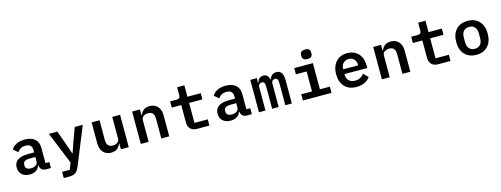

<svg xmlns="http://www.w3.org/2000/svg" viewBox="-17 -1752 7713 2954"><g transform="rotate(-15 3840.0 -275.0)"><path d="M408 -89H403Q388 -40 347.5 -14Q307 12 246 12Q169 12 123 -29.5Q77 -71 77 -143Q77 -299 305 -299H397V-333Q397 -383 372 -408Q347 -433 294 -433Q248 -433 217 -415.5Q186 -398 164 -365L92 -426Q117 -472 172 -500Q227 -528 307 -528Q409 -528 466 -479.5Q523 -431 523 -340V-95H585V0H510Q464 0 438.5 -23.5Q413 -47 408 -89ZM288 -75Q335 -75 366 -97Q397 -119 397 -156V-226H308Q255 -226 228 -209Q201 -192 201 -159V-139Q201 -108 224 -91.5Q247 -75 288 -75Z M1102 -516H1230L982 93Q960 148 924.5 174Q889 200 828 200H735V101H858L898 -5L690 -516H824L903 -299L960 -134H966L1022 -299Z M1699 -91H1693Q1653 12 1543 12Q1465 12 1418 -39.5Q1371 -91 1371 -183V-516H1497V-201Q1497 -88 1595 -88Q1637 -88 1668 -109.5Q1699 -131 1699 -171V-516H1824V0H1699Z M2016 0V-516H2141V-425H2147Q2187 -528 2297 -528Q2375 -528 2422 -476.5Q2469 -425 2469 -333V0H2343V-315Q2343 -428 2245 -428Q2203 -428 2172 -406.5Q2141 -385 2141 -345V0Z M2772 -139V-417H2621V-516H2724Q2755 -516 2768 -528.5Q2781 -541 2781 -572V-698H2897V-516H3109V-417H2897V-99H3109V0H2915Q2845 0 2808.5 -38Q2772 -76 2772 -139Z M3608 -89H3603Q3588 -40 3547.5 -14Q3507 12 3446 12Q3369 12 3323 -29.5Q3277 -71 3277 -143Q3277 -299 3505 -299H3597V-333Q3597 -383 3572 -408Q3547 -433 3494 -433Q3448 -433 3417 -415.5Q3386 -398 3364 -365L3292 -426Q3317 -472 3372 -500Q3427 -528 3507 -528Q3609 -528 3666 -479.5Q3723 -431 3723 -340V-95H3785V0H3710Q3664 0 3638.5 -23.5Q3613 -47 3608 -89ZM3488 -75Q3535 -75 3566 -97Q3597 -119 3597 -156V-226H3508Q3455 -226 3428 -209Q3401 -192 3401 -159V-139Q3401 -108 3424 -91.5Q3447 -75 3488 -75Z M3898 0V-516H4002V-445H4008Q4021 -484 4044.5 -506Q4068 -528 4106 -528Q4145 -528 4168.5 -505.5Q4192 -483 4199 -442H4204Q4219 -482 4245 -505Q4271 -528 4315 -528Q4371 -528 4396.5 -487.5Q4422 -447 4422 -365V0H4318V-351Q4318 -396 4305.5 -414.5Q4293 -433 4267 -433Q4243 -433 4227.5 -417.5Q4212 -402 4212 -372V0H4108V-351Q4108 -395 4096 -414Q4084 -433 4058 -433Q4033 -433 4017.5 -417.5Q4002 -402 4002 -372V0Z M4752 -662V-686Q4752 -750 4832 -750Q4912 -750 4912 -686V-662Q4912 -633 4893 -615.5Q4874 -598 4832 -598Q4790 -598 4771 -615.5Q4752 -633 4752 -662ZM4598 -99H4769V-417H4598V-516H4895V-99H5054V0H4598Z M5196 -256Q5196 -339 5226 -400.5Q5256 -462 5311.5 -495Q5367 -528 5442 -528Q5516 -528 5570.5 -496Q5625 -464 5654.5 -405.5Q5684 -347 5684 -269V-227H5322V-213Q5322 -156 5357.5 -121.5Q5393 -87 5456 -87Q5545 -87 5596 -160L5669 -88Q5639 -43 5584 -15.5Q5529 12 5452 12Q5330 12 5263 -60Q5196 -132 5196 -256ZM5559 -303V-312Q5559 -368 5527.5 -401.5Q5496 -435 5443 -435Q5389 -435 5355.5 -400.5Q5322 -366 5322 -310V-303Z M5856 0V-516H5981V-425H5987Q6027 -528 6137 -528Q6215 -528 6262 -476.5Q6309 -425 6309 -333V0H6183V-315Q6183 -428 6085 -428Q6043 -428 6012 -406.5Q5981 -385 5981 -345V0Z M6612 -139V-417H6461V-516H6564Q6595 -516 6608 -528.5Q6621 -541 6621 -572V-698H6737V-516H6949V-417H6737V-99H6949V0H6755Q6685 0 6648.5 -38Q6612 -76 6612 -139Z M7109 -258Q7109 -383 7176 -455.5Q7243 -528 7360 -528Q7477 -528 7544 -455.5Q7611 -383 7611 -258Q7611 -133 7544 -60.5Q7477 12 7360 12Q7243 12 7176 -60.5Q7109 -133 7109 -258ZM7360 -84Q7416 -84 7448 -119Q7480 -154 7480 -218V-298Q7480 -362 7448 -397Q7416 -432 7360 -432Q7304 -432 7272 -397Q7240 -362 7240 -298V-218Q7240 -154 7272 -119Q7304 -84 7360 -84Z"/></g></svg>

Font: Writer SemiBold
Style: Regular
Weight: 600
Monospace: yes
Designer: Mike Abbink, Paul van der Laan, Pieter van Rosmalen
Foundry: Bold Monday
Version: Version 2.001 2020